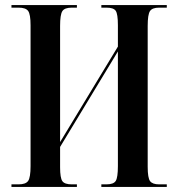

<svg xmlns="http://www.w3.org/2000/svg" viewBox="-20 -734 700 754"><path d="M25 0V-10H53Q81 -10 90.5 -23.5Q100 -37 100 -82V-635Q100 -678 90.5 -691Q81 -704 53 -704H25V-714H282V-704H262Q234 -704 225 -690.5Q216 -677 216 -632V-176L443 -551V-635Q443 -679 434.5 -691.5Q426 -704 398 -704H378V-714H635V-704H605Q578 -704 569 -690.5Q560 -677 560 -632V-79Q560 -35 569.5 -22.5Q579 -10 605 -10H635V0H378V-10H398Q426 -10 434.5 -23.5Q443 -37 443 -82V-532L216 -157V-77Q216 -35 225 -22.5Q234 -10 262 -10H282V0Z"/></svg>

Font: Noto Serif Display ExtraCondensed SemiBold
Style: Regular
Weight: 600
Width: 2
Designer: Monotype Design Team
Foundry: Monotype Imaging Inc.
Version: Version 2.009